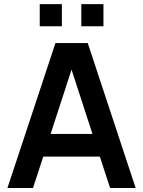

<svg xmlns="http://www.w3.org/2000/svg" viewBox="-20 -934 711 954"><path d="M384 -913.5H494V-803.5H384ZM177.5 -913.5H287.5V-803.5H177.5ZM654 0H527L476 -156H195L144 0H17L255.5 -720H416ZM439.5 -268.5 335.5 -588 231.5 -268.5Z"/></svg>

Font: Vela Sans Bd
Style: Bold
Weight: 700
Designer: Principal design: Mikhail Sharanda - project Manrope.
Design modification: Ravid Balaliev
Foundry: Mikhail Sharanda
Version: Version 1.001